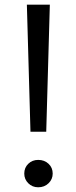

<svg xmlns="http://www.w3.org/2000/svg" viewBox="-20 -799 329 826"><path d="M194.4 -778.9 178.9 -232.2H111.1L95.6 -778.9ZM84.4 -52.2Q84.4 -77.8 101.7 -94.4Q118.9 -111.1 144.4 -111.1Q171.1 -111.1 188.9 -94.4Q206.7 -77.8 206.7 -52.2Q206.7 -27.8 188.9 -10.6Q171.1 6.7 144.4 6.7Q118.9 6.7 101.7 -10.6Q84.4 -27.8 84.4 -52.2Z"/></svg>

Font: Paperlogy 4 Regular
Style: Regular
Weight: 400
Designer: redesigned by Lee Juim, glyphs from Gmarket Sans & Montserrat
Foundry: PT&
Version: Version 1.001